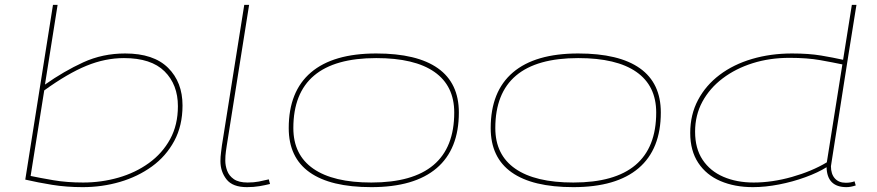

<svg xmlns="http://www.w3.org/2000/svg" viewBox="-20 -760 3607 790"><path d="M217 -740 165 -412Q243 -467 322.5 -503.5Q402 -540 495 -540Q612 -540 671.5 -481Q731 -422 731 -326Q731 -243 697 -180Q663 -117 605 -75Q547 -33 473.5 -11.5Q400 10 320 10Q253 10 194.5 0.5Q136 -9 84 -21L198 -740ZM490 -521Q413 -521 336 -489.5Q259 -458 162 -388L106 -36Q144 -28 199.5 -18.5Q255 -9 322 -9Q397 -9 467 -29Q537 -49 592.5 -89Q648 -129 680 -187.5Q712 -246 712 -323Q712 -412 657 -466.5Q602 -521 490 -521Z M985 -740H1005L913 -161Q912 -154 909.5 -137Q907 -120 907 -99Q907 -79 914.5 -58Q922 -37 942 -23Q962 -9 999 -9Q1024 -9 1045 -13Q1066 -17 1086 -22L1091 -3Q1071 2 1047.5 6Q1024 10 996 10Q937 10 912 -22Q887 -54 887 -97Q887 -115 889.5 -133Q892 -151 893 -161Z M1508 10Q1340 10 1254 -51Q1168 -112 1168 -233Q1168 -384 1259.5 -462Q1351 -540 1528 -540Q1696 -540 1782 -479Q1868 -418 1868 -297Q1868 -146 1776.5 -68Q1685 10 1508 10ZM1508 -9Q1849 -9 1849 -297Q1849 -407 1767.5 -464Q1686 -521 1528 -521Q1187 -521 1187 -233Q1187 -123 1269 -66Q1351 -9 1508 -9Z M2339 10Q2171 10 2085 -51Q1999 -112 1999 -233Q1999 -384 2090.5 -462Q2182 -540 2359 -540Q2527 -540 2613 -479Q2699 -418 2699 -297Q2699 -146 2607.5 -68Q2516 10 2339 10ZM2339 -9Q2680 -9 2680 -297Q2680 -407 2598.5 -464Q2517 -521 2359 -521Q2018 -521 2018 -233Q2018 -123 2100 -66Q2182 -9 2339 -9Z M3463 10Q3383 10 3381 -72Q3346 -50 3294 -31Q3242 -12 3185.5 -1Q3129 10 3078 10Q3003 10 2944.5 -15Q2886 -40 2853 -90Q2820 -140 2820 -213Q2820 -288 2852 -348.5Q2884 -409 2941 -452Q2998 -495 3074.5 -517.5Q3151 -540 3239 -540Q3308 -540 3358.5 -531.5Q3409 -523 3449 -514L3485 -740H3504Q3504 -740 3499.5 -712.5Q3495 -685 3487.5 -637.5Q3480 -590 3470.5 -531.5Q3461 -473 3451.5 -410.5Q3442 -348 3432.5 -289Q3423 -230 3415.5 -182Q3408 -134 3403.5 -105.5Q3399 -77 3399 -76Q3399 -44 3415 -26Q3431 -8 3460 -8Q3481 -8 3496 -14L3501 3Q3480 10 3463 10ZM3081 -9Q3157 -9 3238.5 -32Q3320 -55 3382 -92L3446 -495Q3408 -503 3355 -512.5Q3302 -522 3228 -522Q3147 -522 3077 -500Q3007 -478 2953.5 -437.5Q2900 -397 2870 -341.5Q2840 -286 2840 -218Q2840 -149 2871 -102.5Q2902 -56 2956.5 -32.5Q3011 -9 3081 -9Z"/></svg>

Font: Georama Extra Expanded Thin
Style: Italic
Weight: 100
Width: 8
Italic angle: -9°
Designer: Jean-Baptiste Levee
Foundry: Production Type
Version: Version 1.000